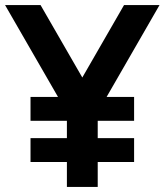

<svg xmlns="http://www.w3.org/2000/svg" viewBox="-20 -740 652 760"><path d="M100.8 -261.8V-356.3H510.8V-261.8ZM100.8 -98.7V-193.2H510.8V-98.7ZM244.8 0V-295.2L0 -720H140.5L305.8 -433.2L471 -720H611.5L366.8 -295.2V0Z"/></svg>

Font: Manrope ExtraLight
Style: Regular
Weight: 200
Designer: Mikhail Sharanda
Foundry: Mikhail Sharanda
Version: Version 4.505